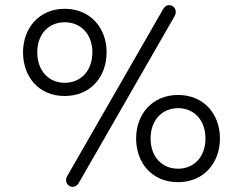

<svg xmlns="http://www.w3.org/2000/svg" viewBox="-20 -705 970 742"><path d="M285 1 655 -643C673 -676 630 -704 610 -669L240 -25C221 8 265 36 285 1ZM230 -334C331 -334 392 -409 392 -503C392 -595 331 -671 230 -671C130 -671 69 -595 69 -503C69 -409 129 -334 230 -334ZM230 -385C169 -385 124 -431 124 -503C124 -574 169 -619 230 -619C292 -619 337 -573 337 -503C337 -431 292 -385 230 -385ZM668 -1C769 -1 830 -77 830 -170C830 -263 769 -338 668 -338C568 -338 506 -263 506 -170C506 -76 567 -1 668 -1ZM668 -53C607 -53 562 -98 562 -170C562 -241 607 -287 668 -287C730 -287 774 -241 774 -170C774 -99 730 -53 668 -53Z"/></svg>

Font: SN Pro Book
Style: Regular
Weight: 350
Designer: Tobias Whetton
Foundry: Supernotes
Version: Version 1.003;Glyphs 3.3 (3324)